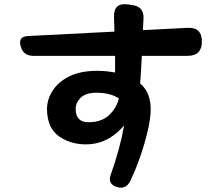

<svg xmlns="http://www.w3.org/2000/svg" viewBox="-20 -827 1040 911"><path d="M533 60Q490 45 505 3Q549 -119 569 -232Q493 -142 387 -142Q325 -142 276 -170Q203 -210 203 -310Q203 -355 230 -397Q255 -437 309 -465Q363 -491 441 -491Q462 -491 483 -489Q504 -487 526 -483V-562H138Q90 -562 78 -608Q65 -654 113 -656L523 -677L521 -747Q519 -816 588 -806L607 -803Q663 -796 661 -740Q660 -727 659.5 -713.5Q659 -700 658 -684L870 -695Q938 -698 938 -630Q938 -562 870 -562H653Q651 -523 649 -490Q647 -457 645 -431Q695 -389 695 -308Q695 -263 679 -198Q650 -78 598 32Q577 74 533 60ZM400 -247Q460 -247 496 -279.5Q532 -312 544 -360Q504 -387 438 -387Q387 -387 363 -363.5Q339 -340 339 -310Q339 -247 400 -247Z"/></svg>

Font: MaokenZhuyuanTi
Style: Regular
Weight: 400
Designer: Fontworks Inc & LongZhuTi team: ZERO子、时光羊、荆南、频凡、刘鹏、Little White Dog、帆影Magmeta、奈白不弍、白日月球、ChaoTawei、雨三（排名不分先后）
Version: Version 1.000; 20230222